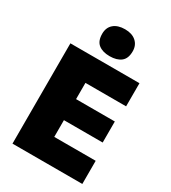

<svg xmlns="http://www.w3.org/2000/svg" viewBox="-226 -1069 1051 1182"><g transform="rotate(30 299.0 -478.0)"><path d="M57.5 0V-713H548.5V-548.5H259.5V-433H535V-283.5H259.5V-164.5H554V0ZM305.5 -765Q255.5 -765 226.5 -787.8Q197.5 -810.5 197.5 -862Q197.5 -907 226.8 -931.8Q256 -956.5 306.5 -956.5Q356.5 -956.5 385.5 -930.8Q414.5 -905 414.5 -862Q414.5 -810.5 385.5 -787.8Q356.5 -765 305.5 -765Z"/></g></svg>

Font: Commissioner ExtraBold
Style: Regular
Weight: 800
Designer: Kostas Bartsokas
Foundry: Kostas Bartsokas
Version: Version 1.000; ttfautohint (v1.8.3)